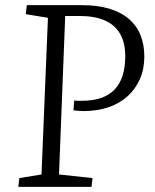

<svg xmlns="http://www.w3.org/2000/svg" viewBox="-20 -725 600 745"><path d="M268 -335Q274 -334 281.5 -334Q289 -334 299 -334Q382 -334 424 -377Q466 -420 466 -507Q466 -560 445.5 -594.5Q425 -629 386 -646Q347 -663 288 -663H233L209 -48L339 -34L335 0H51L55 -34L141 -48L166 -656L80 -670L84 -705H296Q358 -705 403.5 -691.5Q449 -678 479.5 -652Q510 -626 525 -589Q540 -552 540 -506Q540 -457 523 -418.5Q506 -380 475.5 -352Q445 -324 401.5 -309Q358 -294 303 -294Q293 -294 283.5 -295Q274 -296 265 -297Z"/></svg>

Font: Literata 24pt Light
Style: Italic
Weight: 300
Italic angle: -2°
Designer: Latin by Veronika Burian and Jose Scaglione. Greek by Irene Vlachou. Cyrillic by Vera Evstafieva
Foundry: TypeTogether
Version: Version 3.103;gftools[0.9.29]